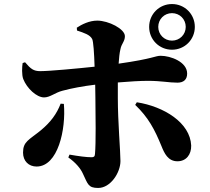

<svg xmlns="http://www.w3.org/2000/svg" viewBox="-20 -868 1040 950"><path d="M718 -735C718 -672 768 -622 831 -622C894 -622 944 -672 944 -735C944 -798 894 -848 831 -848C768 -848 718 -798 718 -735ZM763 -735C763 -773 793 -803 831 -803C869 -803 899 -773 899 -735C899 -697 869 -667 831 -667C793 -667 763 -697 763 -735ZM779 -145C793 -110 811 -70 858 -70C901 -70 927 -103 926 -148C921 -261 791 -341 657 -362L649 -349C714 -287 745 -228 779 -145ZM280 -355C261 -305 231 -264 183 -224C123 -175 94 -168 94 -113C94 -71 122 -44 161 -44C267 -44 307 -228 296 -354ZM92 -556C89 -537 87 -498 95 -477C113 -431 161 -386 198 -386C228 -386 253 -410 289 -419C333 -431 392 -442 451 -449L452 -383C453 -298 455 -161 450 -106C449 -93 444 -90 433 -90C407 -90 370 -95 324 -103L318 -89C354 -64 379 -34 390 -9C415 43 416 62 466 62C527 62 576 -14 576 -71C576 -117 563 -265 563 -383V-460C622 -465 675 -468 712 -468C779 -468 815 -459 858 -459C888 -459 906 -474 906 -504C906 -562 824 -592 775 -592C747 -592 742 -578 567 -553C569 -580 571 -605 576 -625C581 -652 598 -663 598 -689C598 -725 517 -766 461 -766C422 -766 384 -747 360 -731L361 -717C397 -705 425 -696 436 -675C442 -664 446 -604 448 -538C363 -529 225 -516 179 -516C146 -516 132 -527 104 -560Z"/></svg>

Font: Noto Serif CJK HK Black
Style: Regular
Weight: 900
Designer: Ryoko NISHIZUKA 西塚涼子 (kana & ideographs); Frank Grießhammer (Latin, Greek & Cyrillic); Wenlong ZHANG 张文龙 (bopomofo); San
Foundry: Adobe
Version: Version 2.001;hotconv 1.1.0;makeotfexe 2.6.0